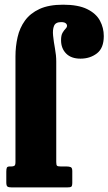

<svg xmlns="http://www.w3.org/2000/svg" viewBox="-20 -818 473 838"><path d="M225.5 -110.5Q225.5 -98 228.8 -94.8Q232 -91.5 244.5 -91.5H269Q282 -91.5 288.8 -88.5Q295.5 -85.5 295.5 -71.5V-21Q295.5 -6.5 291.2 -3.2Q287 0 272.5 0H31.5Q17.5 0 12.5 -3.8Q7.5 -7.5 7.5 -22V-68.5Q7.5 -82 10.2 -86.8Q13 -91.5 23 -91.5H30Q38 -91.5 42.8 -94.5Q47.5 -97.5 47.5 -110.5V-572Q47.5 -615.5 56.8 -656Q66 -696.5 89 -728.2Q112 -760 152.5 -778.8Q193 -797.5 255.5 -797.5Q321.5 -797.5 360.5 -778.2Q399.5 -759 416.2 -727.8Q433 -696.5 433 -660.5Q433 -608 403 -585Q373 -562 331.5 -562Q290.5 -562 268.5 -584.5Q246.5 -607 246.5 -642.5Q246.5 -664 253 -675Q259.5 -686 266 -692.5Q272.5 -699 272.5 -705.5Q272.5 -712 266.5 -716.8Q260.5 -721.5 246.5 -721.5Q222.5 -721.5 215.8 -705Q209 -688.5 211.8 -662Q214.5 -635.5 220 -605.8Q225.5 -576 225.5 -550Z"/></svg>

Font: Besley* Condensed Heavy
Style: Regular
Weight: 800
Width: 3
Designer: Owen Earl
Foundry: indestructible type*
Version: Version 3.000; ttfautohint (v1.8.3)